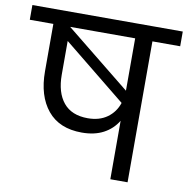

<svg xmlns="http://www.w3.org/2000/svg" viewBox="-109 -820 879 899"><g transform="rotate(10 330.5 -370.0)"><path d="M688 -670H556V0H474V-278Q449 -237 406.5 -214.5Q364 -192 304 -192Q197 -192 141 -260Q85 -328 85 -445V-670H-27V-740H688ZM474 -670H165L474 -421ZM320 -263Q375 -263 412 -289.5Q449 -316 464 -361L165 -603V-443Q165 -358 204 -310.5Q243 -263 320 -263Z"/></g></svg>

Font: DVN-Poppins
Style: Regular
Weight: 400
Designer: Ninad Kale (Devanagari), Jonny Pinhorn (Latin)
Foundry: Indian Type Foundry
Version: 4.004